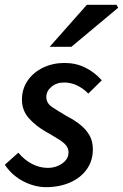

<svg xmlns="http://www.w3.org/2000/svg" viewBox="-24 -764 510 796"><path d="M166 12Q136 12 103.5 1Q71 -10 43 -31Q15 -52 -4 -81L52 -131Q78 -100 109.5 -84Q141 -68 174 -68Q197 -68 216.5 -76.5Q236 -85 248 -99Q260 -113 260 -132Q260 -148 251 -160Q242 -172 221.5 -185Q201 -198 168 -217Q125 -241 96 -273.5Q67 -306 67 -351Q67 -395 90.5 -429.5Q114 -464 154.5 -483.5Q195 -503 243 -503Q291 -503 330 -483.5Q369 -464 398 -431L342 -376Q323 -396 297 -409Q271 -422 242 -422Q210 -422 189 -404Q168 -386 168 -362Q168 -336 193 -319.5Q218 -303 252 -283Q287 -265 311 -245Q335 -225 348 -201Q361 -177 361 -145Q361 -98 336 -62.5Q311 -27 266.5 -7.5Q222 12 166 12ZM182 -570 336 -744H459L466 -732L272 -570Z"/></svg>

Font: Source Sans 3 SemiBold
Style: Italic
Weight: 600
Italic angle: -11°
Designer: Paul D. Hunt
Foundry: Adobe
Version: Version 3.046;hotconv 1.0.118;makeotfexe 2.5.65603